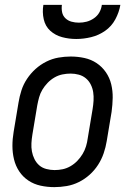

<svg xmlns="http://www.w3.org/2000/svg" viewBox="-20 -760 540 788"><path d="M203 8Q174 8 146.5 2Q119 -4 96.5 -19Q74 -34 59 -56.5Q44 -79 37.5 -106Q31 -133 31 -161.5Q31 -190 36 -219L56 -339Q60 -364 68 -389Q76 -414 91 -436.5Q106 -459 126 -477Q146 -495 170 -507Q194 -519 219.5 -523.5Q245 -528 270 -528Q299 -528 326.5 -522Q354 -516 376.5 -501Q399 -486 414.5 -463.5Q430 -441 436.5 -414Q443 -387 442.5 -358.5Q442 -330 438 -301L418 -181Q414 -156 405.5 -131Q397 -106 382.5 -83.5Q368 -61 348 -43Q328 -25 304 -13Q280 -1 254 3.5Q228 8 203 8ZM204 -62Q221 -62 237.5 -65.5Q254 -69 269.5 -78Q285 -87 297.5 -100Q310 -113 319 -128Q328 -143 333 -159.5Q338 -176 340 -192L360 -312Q363 -330 364 -347.5Q365 -365 362.5 -381.5Q360 -398 352.5 -413Q345 -428 332.5 -438.5Q320 -449 303.5 -453.5Q287 -458 270 -458Q253 -458 236 -454.5Q219 -451 203.5 -442Q188 -433 175.5 -420Q163 -407 154 -392Q145 -377 140.5 -360.5Q136 -344 133 -328L113 -208Q110 -190 109 -172.5Q108 -155 111 -138.5Q114 -122 121.5 -107Q129 -92 141 -81.5Q153 -71 170 -66.5Q187 -62 204 -62ZM293 -600Q263 -600 235 -607.5Q207 -615 186.5 -633.5Q166 -652 159.5 -681Q153 -710 158 -740H234Q232 -724 235 -709.5Q238 -695 248.5 -685Q259 -675 273.5 -671Q288 -667 304 -667Q320 -667 335.5 -671Q351 -675 365.5 -685Q380 -695 388 -709.5Q396 -724 398 -740H474Q469 -710 453.5 -681Q438 -652 411.5 -633.5Q385 -615 354 -607.5Q323 -600 293 -600Z"/></svg>

Font: Iosevka SS18
Style: Italic
Weight: 400
Italic angle: -9°
Monospace: yes
Designer: Belleve Invis
Foundry: Belleve Invis
Version: Version 25.1.1; ttfautohint (v1.8.4)